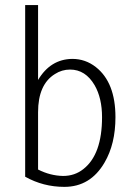

<svg xmlns="http://www.w3.org/2000/svg" viewBox="-20 -728 518 756"><path d="M434.6 -266.6Q434.6 -403.3 357.4 -463.9Q316.4 -496.1 264.6 -496.1Q178.7 -495.1 129.9 -413.1V-708H79.1V-32.2Q150.4 7.8 233.4 7.8Q335.9 7.8 391.6 -87.9Q434.6 -161.1 434.6 -266.6ZM129.9 -60.5V-286.1Q129.9 -395.5 196.3 -436.5Q223.6 -454.1 255.9 -454.1Q316.4 -454.1 352.5 -392.6Q381.8 -341.8 381.8 -266.6Q381.8 -120.1 308.6 -62.5Q274.4 -35.2 228.5 -35.2Q177.7 -36.1 129.9 -60.5Z"/></svg>

Font: Yaldevi Colombo Light
Style: Regular
Weight: 300
Designer: Sol Matas, Denzil Rajitha, Kosala Senevirathne and Pathum Egodawatta
Foundry: Mooniak
Version: Version 1.020 ; ttfautohint (v1.6)